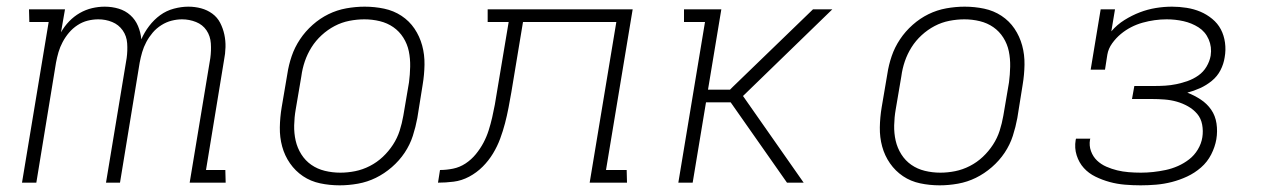

<svg xmlns="http://www.w3.org/2000/svg" viewBox="-20 -548 3790 576"><path d="M46 0 126 -482H68L67 -520H175L163 -451Q173 -469 187.5 -484Q202 -499 219.5 -509Q237 -519 256 -523.5Q275 -528 294 -528Q316 -528 336 -522Q356 -516 371 -502.5Q386 -489 394 -470Q402 -451 404 -430Q413 -451 427.5 -470Q442 -489 460.5 -502.5Q479 -516 501.5 -522Q524 -528 545 -528Q565 -528 583.5 -523Q602 -518 617 -507Q632 -496 640.5 -479.5Q649 -463 653 -444.5Q657 -426 656.5 -406.5Q656 -387 652 -367L598 -38H656L657 0H549L611 -374Q614 -396 612.5 -418Q611 -440 599.5 -457Q588 -474 568 -482Q548 -490 526 -490Q511 -490 495 -486Q479 -482 464 -472.5Q449 -463 438 -450Q427 -437 419 -422Q411 -407 406.5 -391.5Q402 -376 399 -360L340 0H298L360 -374Q363 -396 361.5 -418Q360 -440 348 -457Q336 -474 316.5 -482Q297 -490 275 -490Q259 -490 243 -486Q227 -482 212.5 -472.5Q198 -463 187 -450Q176 -437 168 -422Q160 -407 155.5 -391.5Q151 -376 148 -360L89 0Z M999 8Q969 8 940.5 2Q912 -4 889 -19.5Q866 -35 850 -58Q834 -81 826.5 -108.5Q819 -136 819.5 -166Q820 -196 825 -226L842 -326Q846 -353 855 -379.5Q864 -406 880 -430Q896 -454 918 -473.5Q940 -493 965.5 -505.5Q991 -518 1019 -523Q1047 -528 1074 -528Q1104 -528 1132.5 -522Q1161 -516 1184.5 -500.5Q1208 -485 1223.5 -462Q1239 -439 1246.5 -411.5Q1254 -384 1253.5 -354Q1253 -324 1248 -294L1232 -194Q1227 -167 1218.5 -140.5Q1210 -114 1194 -90Q1178 -66 1155.5 -46.5Q1133 -27 1107.5 -14.5Q1082 -2 1054 3Q1026 8 999 8ZM1001 -30Q1023 -30 1045.5 -34.5Q1068 -39 1089.5 -50Q1111 -61 1128.5 -77.5Q1146 -94 1159 -114Q1172 -134 1179 -156Q1186 -178 1190 -201L1207 -301Q1210 -324 1210.5 -348Q1211 -372 1206.5 -394Q1202 -416 1190 -435Q1178 -454 1160 -466.5Q1142 -479 1119.5 -484.5Q1097 -490 1073 -490Q1051 -490 1028 -485.5Q1005 -481 984 -470Q963 -459 945 -442.5Q927 -426 914.5 -406Q902 -386 894.5 -364Q887 -342 884 -319L867 -219Q863 -196 862.5 -172Q862 -148 867 -126Q872 -104 884 -85Q896 -66 914 -53.5Q932 -41 954.5 -35.5Q977 -30 1001 -30Z M1294 0 1300 -38Q1319 -38 1339 -42Q1359 -46 1376.5 -57.5Q1394 -69 1407.5 -85.5Q1421 -102 1430.5 -120Q1440 -138 1446 -157Q1452 -176 1456.5 -195.5Q1461 -215 1464.5 -234Q1468 -253 1471 -273L1506 -482H1443V-520H1878L1798 -38H1860L1861 0H1749L1829 -482H1549L1514 -271Q1510 -248 1505.5 -224.5Q1501 -201 1495 -178Q1489 -155 1480.5 -132Q1472 -109 1459 -87.5Q1446 -66 1428 -48Q1410 -30 1387.5 -18Q1365 -6 1341 -3Q1317 0 1294 0Z M2015 0 2095 -482H2032V-520H2144L2104 -279H2170L2179 -288L2419 -520H2477L2209 -260L2391 0H2341L2172 -241H2098L2058 0Z M2799 8Q2769 8 2740.5 2Q2712 -4 2689 -19.5Q2666 -35 2650 -58Q2634 -81 2626.5 -108.5Q2619 -136 2619.5 -166Q2620 -196 2625 -226L2642 -326Q2646 -353 2655 -379.5Q2664 -406 2680 -430Q2696 -454 2718 -473.5Q2740 -493 2765.5 -505.5Q2791 -518 2819 -523Q2847 -528 2874 -528Q2904 -528 2932.5 -522Q2961 -516 2984.5 -500.5Q3008 -485 3023.5 -462Q3039 -439 3046.5 -411.5Q3054 -384 3053.5 -354Q3053 -324 3048 -294L3032 -194Q3027 -167 3018.5 -140.5Q3010 -114 2994 -90Q2978 -66 2955.5 -46.5Q2933 -27 2907.5 -14.5Q2882 -2 2854 3Q2826 8 2799 8ZM2801 -30Q2823 -30 2845.5 -34.5Q2868 -39 2889.5 -50Q2911 -61 2928.5 -77.5Q2946 -94 2959 -114Q2972 -134 2979 -156Q2986 -178 2990 -201L3007 -301Q3010 -324 3010.5 -348Q3011 -372 3006.5 -394Q3002 -416 2990 -435Q2978 -454 2960 -466.5Q2942 -479 2919.5 -484.5Q2897 -490 2873 -490Q2851 -490 2828 -485.5Q2805 -481 2784 -470Q2763 -459 2745 -442.5Q2727 -426 2714.5 -406Q2702 -386 2694.5 -364Q2687 -342 2684 -319L2667 -219Q2663 -196 2662.5 -172Q2662 -148 2667 -126Q2672 -104 2684 -85Q2696 -66 2714 -53.5Q2732 -41 2754.5 -35.5Q2777 -30 2801 -30Z M3402 8Q3378 8 3354.5 6Q3331 4 3309 -2Q3287 -8 3266.5 -18Q3246 -28 3231.5 -44Q3217 -60 3210 -82Q3203 -104 3207 -128L3208 -132H3251L3250 -129Q3247 -111 3253 -94.5Q3259 -78 3271 -66.5Q3283 -55 3299 -48Q3315 -41 3331.5 -37Q3348 -33 3366 -31.5Q3384 -30 3403 -30Q3421 -30 3439.5 -32Q3458 -34 3477 -38Q3496 -42 3514 -50Q3532 -58 3547.5 -70Q3563 -82 3573.5 -99.5Q3584 -117 3587 -136Q3590 -155 3586.5 -174Q3583 -193 3571.5 -206.5Q3560 -220 3544 -229Q3528 -238 3510.5 -243Q3493 -248 3473.5 -249.5Q3454 -251 3435 -251H3376L3383 -290H3442Q3459 -290 3475.5 -291Q3492 -292 3509 -295.5Q3526 -299 3543 -305Q3560 -311 3575 -321.5Q3590 -332 3599.5 -348Q3609 -364 3612 -381Q3616 -407 3606 -430Q3596 -453 3575.5 -466Q3555 -479 3530.5 -484.5Q3506 -490 3480 -490Q3462 -490 3444 -487.5Q3426 -485 3408 -480Q3390 -475 3373.5 -466.5Q3357 -458 3342.5 -446Q3328 -434 3316.5 -418Q3305 -402 3302 -384L3295 -339H3252L3282 -520H3325L3314 -454Q3331 -474 3353.5 -488Q3376 -502 3399.5 -511Q3423 -520 3447.5 -524Q3472 -528 3496 -528Q3518 -528 3540 -524.5Q3562 -521 3581 -513Q3600 -505 3616.5 -491.5Q3633 -478 3642.5 -460Q3652 -442 3655 -420Q3658 -398 3654 -376Q3651 -356 3641.5 -337.5Q3632 -319 3615.5 -305.5Q3599 -292 3580 -283.5Q3561 -275 3542 -270Q3563 -262 3582 -249.5Q3601 -237 3613.5 -219Q3626 -201 3629.5 -177.5Q3633 -154 3629 -130Q3625 -107 3613.5 -84.5Q3602 -62 3583 -45.5Q3564 -29 3541.5 -18.5Q3519 -8 3495.5 -2Q3472 4 3448.5 6Q3425 8 3402 8Z"/></svg>

Font: Iosevka Etoile Extralight
Style: Italic
Weight: 200
Italic angle: -9°
Designer: Belleve Invis
Foundry: Belleve Invis
Version: Version 22.1.2; ttfautohint (v1.8.4)